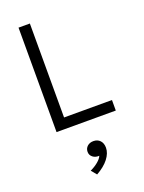

<svg xmlns="http://www.w3.org/2000/svg" viewBox="-187 -785 906 1209"><g transform="rotate(-20 266.0 -181.0)"><path d="M97 0V-700H173V-70.5H494V0ZM246 338 216 302Q246 288 269 269Q292 250 299 232Q273.5 234 255.8 220.2Q238 206.5 238 184Q238 161.5 254 147Q270 132.5 295 132.5Q322.5 132.5 339.2 150.2Q356 168 356 198.5Q356 235 327.5 271.8Q299 308.5 246 338Z"/></g></svg>

Font: Geologica ExtraLight
Style: Regular
Weight: 200
Designer: Sindre Bremnes, Frode Helland
Foundry: Monokrom Skriftforlag AS
Version: Version 1.010; ttfautohint (v1.8.4.7-5d5b);gftools[0.9.28]